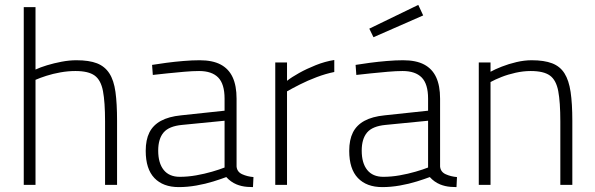

<svg xmlns="http://www.w3.org/2000/svg" viewBox="-20 -755 2428 784"><path d="M77 0V-726H125V-471Q144 -480 172 -488.5Q200 -497 231.5 -503Q263 -509 292 -509Q344 -509 376 -496.5Q408 -484 426.5 -455.5Q445 -427 451.5 -379.5Q458 -332 458 -262V0H409V-259Q409 -338 400.5 -383Q392 -428 366.5 -446.5Q341 -465 288 -465Q258 -465 227 -459.5Q196 -454 169.5 -445.5Q143 -437 125 -429V0Z M710 9Q646 9 610.5 -28Q575 -65 575 -139Q575 -184 590 -214Q605 -244 637 -261.5Q669 -279 719 -284L897 -303V-352Q897 -412 871 -438.5Q845 -465 793 -465Q767 -465 732.5 -462Q698 -459 664 -455.5Q630 -452 604 -449L601 -490Q625 -494 659 -498.5Q693 -503 729 -506Q765 -509 795 -509Q848 -509 881 -491.5Q914 -474 930 -439.5Q946 -405 946 -352V-75Q948 -53 969 -43.5Q990 -34 1015 -32L1013 9Q1001 9 989 8Q977 7 966.5 4.5Q956 2 946 -2Q934 -7 923.5 -14.5Q913 -22 904 -32Q883 -24 851 -14Q819 -4 782 2.5Q745 9 710 9ZM714 -33Q747 -33 781 -39Q815 -45 846 -54Q877 -63 897 -71V-262L724 -245Q670 -240 648 -214Q626 -188 626 -140Q626 -89 648.5 -61Q671 -33 714 -33Z M1104 0V-500H1152V-425Q1171 -440 1201.5 -457Q1232 -474 1269.5 -489Q1307 -504 1345 -510V-461Q1310 -454 1273 -440Q1236 -426 1204.5 -410Q1173 -394 1152 -382V0Z M1541 9Q1477 9 1441.5 -28Q1406 -65 1406 -139Q1406 -184 1421 -214Q1436 -244 1468 -261.5Q1500 -279 1550 -284L1728 -303V-352Q1728 -412 1702 -438.5Q1676 -465 1624 -465Q1598 -465 1563.5 -462Q1529 -459 1495 -455.5Q1461 -452 1435 -449L1432 -490Q1456 -494 1490 -498.5Q1524 -503 1560 -506Q1596 -509 1626 -509Q1679 -509 1712 -491.5Q1745 -474 1761 -439.5Q1777 -405 1777 -352V-75Q1779 -53 1800 -43.5Q1821 -34 1846 -32L1844 9Q1832 9 1820 8Q1808 7 1797.5 4.5Q1787 2 1777 -2Q1765 -7 1754.5 -14.5Q1744 -22 1735 -32Q1714 -24 1682 -14Q1650 -4 1613 2.5Q1576 9 1541 9ZM1545 -33Q1578 -33 1612 -39Q1646 -45 1677 -54Q1708 -63 1728 -71V-262L1555 -245Q1501 -240 1479 -214Q1457 -188 1457 -140Q1457 -89 1479.5 -61Q1502 -33 1545 -33ZM1505 -603 1488 -638 1688 -735 1708 -692Z M1935 0V-500H1983V-462Q2001 -472 2029 -483Q2057 -494 2089 -501.5Q2121 -509 2151 -509Q2202 -509 2234.5 -496.5Q2267 -484 2285 -455.5Q2303 -427 2310 -379.5Q2317 -332 2317 -262V0H2268V-259Q2268 -338 2259.5 -383Q2251 -428 2225.5 -446.5Q2200 -465 2147 -465Q2117 -465 2085.5 -458Q2054 -451 2027.5 -440.5Q2001 -430 1983 -420V0Z"/></svg>

Font: Cairo Play Light
Style: Regular
Weight: 300
Version: Version 3.119